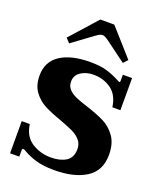

<svg xmlns="http://www.w3.org/2000/svg" viewBox="-176 -1094 1018 1213"><g transform="rotate(20 333.5 -487.0)"><path d="M124 -804 285 -984H379L539 -804L512 -775L374 -877Q347 -897 332 -897Q317 -897 290 -877L151 -775ZM118 -46Q112 -49 107 -49Q105 -49 102.5 -47Q100 -45 100 -41V5H38V-211H92Q103 -131 160 -94.5Q217 -58 288 -58Q350 -58 389.5 -82.5Q429 -107 429 -165Q429 -201 407.5 -225Q386 -249 354.5 -264Q323 -279 266 -300Q195 -325 151 -348Q107 -371 76 -413Q45 -455 45 -521Q45 -614 117.5 -662Q190 -710 318 -710Q389 -710 433.5 -696Q478 -682 525 -657L533 -654Q536 -654 537 -657.5Q538 -661 538 -666V-705H600V-489H546Q535 -569 484 -605.5Q433 -642 364 -642Q317 -642 281 -619Q245 -596 245 -553Q245 -522 264.5 -501.5Q284 -481 313.5 -468Q343 -455 394 -439Q468 -415 515 -391.5Q562 -368 595.5 -321.5Q629 -275 629 -199Q629 -91 548.5 -40.5Q468 10 335 10Q260 10 209.5 -5.5Q159 -21 118 -46Z"/></g></svg>

Font: Taviraj ExtraBold
Style: Regular
Weight: 800
Designer: Katatrad Team
Foundry: CadsonDemak
Version: Version 1.001